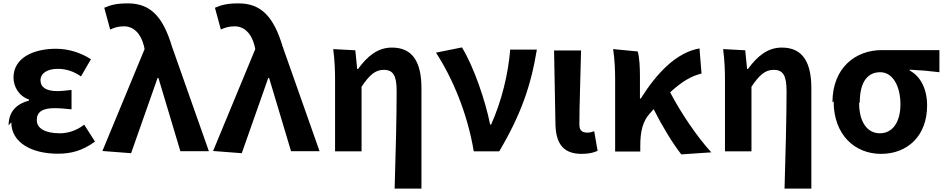

<svg xmlns="http://www.w3.org/2000/svg" viewBox="-20 -855 5607 1138"><path d="M47 -130C47 -9 169 56 322 56C399 56 467 40 543 -16L479 -116C430 -78 378 -65 335 -65C246 -65 198 -95 198 -143C198 -192 232 -214 304 -214C336 -214 370 -210 404 -207V-322C375 -319 345 -315 320 -315C253 -315 220 -338 220 -379C220 -422 262 -447 323 -447C371 -447 418 -432 460 -402L519 -504C459 -543 385 -566 312 -566C179 -566 60 -513 60 -395C60 -344 90 -286 152 -265V-259C80 -240 31 -195 31 -112Z M587 40 757 53 914 -393H919L1049 41H1218L999 -580C946 -756 872 -835 738 -835C669 -835 635 -825 598 -809L633 -680C658 -691 679 -699 715 -699C770 -699 814 -659 833 -583L837 -564Z M1243 40 1413 53 1570 -393H1575L1705 41H1874L1655 -580C1602 -756 1528 -835 1394 -835C1325 -835 1291 -825 1254 -809L1289 -680C1314 -691 1335 -699 1371 -699C1426 -699 1470 -659 1489 -583L1493 -564Z M1955 -564C1964 -498 1966 -431 1966 -383V42H2123V-341C2170 -411 2205 -441 2254 -441C2311 -441 2331 -407 2331 -314C2331 -164 2325 71 2319 263H2478V-331C2478 -483 2429 -573 2303 -573C2218 -573 2158 -522 2102 -446H2097L2086 -557Z M2564 -543C2662 -393 2751 -182 2788 42H2939C3069 -178 3127 -348 3162 -561H3004C2992 -415 2954 -258 2891 -117H2885C2858 -254 2789 -459 2718 -574Z M3272 -131C3272 -17 3308 57 3427 57C3474 57 3499 49 3522 39L3502 -77C3489 -72 3474 -69 3464 -69C3431 -69 3414 -80 3414 -117C3414 -230 3421 -409 3424 -556H3264Z M3614 -564C3624 -502 3626 -430 3626 -382V43H3775V9C3775 -78 3790 -138 3833 -184L3854 -208C3909 -100 3968 -4 4018 60L4196 48C4112 -43 4013 -190 3952 -308C4020 -370 4075 -404 4138 -419L4126 -568C3987 -544 3870 -418 3778 -271H3773V-403C3773 -459 3770 -513 3760 -550Z M4266 -564C4275 -498 4277 -431 4277 -383V42H4434V-341C4481 -411 4516 -441 4565 -441C4622 -441 4642 -407 4642 -314C4642 -164 4636 71 4630 263H4789V-331C4789 -483 4740 -573 4614 -573C4529 -573 4469 -522 4413 -446H4408L4397 -557Z M4921 -255C4921 -54 5048 57 5202 57C5360 57 5475 -51 5475 -229C5475 -327 5437 -402 5372 -437V-442C5436 -439 5482 -435 5548 -427V-558H5205C5055 -558 4914 -457 4914 -248ZM5076 -248C5076 -373 5125 -427 5197 -427C5274 -427 5317 -340 5317 -237C5317 -129 5269 -65 5195 -65C5121 -65 5072 -131 5072 -245Z"/></svg>

Font: GenEiGothic-pro-Regular
Style: Bold
Weight: 700
Designer: Ryoko NISHIZUKA (kana & ideographs); Paul D. Hunt (Latin, Greek & Cyrillic); Wenlong ZHANG (bopomofo); Sandoll Communica
Foundry: Adobe Systems Incorporated; o_tamon
Version: Version 1.000.140830